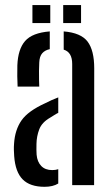

<svg xmlns="http://www.w3.org/2000/svg" viewBox="-20 -731 444 758"><path d="M49.5 -389Q48.5 -408 48.2 -430.2Q48 -452.5 48.5 -473Q51 -537 79.2 -569.2Q107.5 -601.5 176.5 -607V-537Q157.5 -533 146.8 -520.8Q136 -508.5 135 -484.5Q134 -471 134 -451.8Q134 -432.5 134.2 -415Q134.5 -397.5 135 -389ZM265 0V-478.5Q265 -525 231.5 -535V-607Q299.5 -601.5 325.8 -566.8Q352 -532 352 -461L351.5 0ZM36 -114.5Q35 -126.5 34.8 -139Q34.5 -151.5 35.5 -164Q39 -218.5 65 -255.8Q91 -293 159.5 -324Q171 -330 184 -335.8Q197 -341.5 210 -346.5V-285.5Q202.5 -282 194.8 -277Q187 -272 178 -266.5Q145.5 -248 135 -220.5Q124.5 -193 124 -163Q123.5 -149.5 123.8 -140Q124 -130.5 124.5 -120.5Q127 -92 142.8 -75.8Q158.5 -59.5 186 -59.5Q199.5 -59.5 210 -63V-6.5Q189 6.5 156 6.5Q98.5 6.5 69.5 -22.8Q40.5 -52 36 -114.5ZM229.5 -640V-711H300V-640ZM108 -640V-711H178.5V-640Z"/></svg>

Font: Big Shoulders Stencil Text Medium
Style: Regular
Weight: 500
Designer: Patric King
Foundry: XO Type Co
Version: Version 1.000